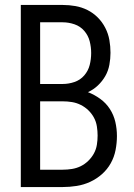

<svg xmlns="http://www.w3.org/2000/svg" viewBox="-20 -755 540 775"><path d="M64 0V-735H233Q259 -735 284.5 -730.5Q310 -726 333 -714.5Q356 -703 374.5 -684.5Q393 -666 405 -642.5Q417 -619 421.5 -593.5Q426 -568 426 -542Q426 -518 421.5 -493.5Q417 -469 405 -448Q393 -427 375 -410Q357 -393 335 -383Q361 -373 384.5 -356Q408 -339 423.5 -315Q439 -291 445.5 -263Q452 -235 452 -206Q452 -178 446.5 -149.5Q441 -121 427 -96Q413 -71 391.5 -52Q370 -33 344 -21Q318 -9 289.5 -4.5Q261 0 233 0ZM233 -416Q257 -416 280.5 -424Q304 -432 320 -450.5Q336 -469 342 -492.5Q348 -516 348 -541Q348 -565 342 -588.5Q336 -612 320 -630.5Q304 -649 280.5 -657Q257 -665 233 -665H142V-416ZM233 -70Q252 -70 270.5 -73Q289 -76 305.5 -84Q322 -92 336 -105.5Q350 -119 359 -135.5Q368 -152 371 -170.5Q374 -189 374 -208Q374 -226 371 -245Q368 -264 359 -280.5Q350 -297 336.5 -310Q323 -323 306 -331.5Q289 -340 270.5 -343Q252 -346 233 -346H142V-70Z"/></svg>

Font: Zed Sans
Style: Regular
Weight: 400
Designer: Belleve Invis
Foundry: Belleve Invis
Version: Version 1.0.0; ttfautohint (v1.8.4)